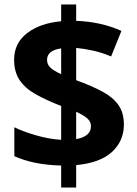

<svg xmlns="http://www.w3.org/2000/svg" viewBox="-20 -779 612 857"><path d="M253 58V-40Q188 -42 137 -52.5Q86 -63 44 -82V-211Q85 -191 142.5 -174.5Q200 -158 253 -155V-306Q186 -332 139 -358.5Q92 -385 67.5 -421.5Q43 -458 43 -512Q43 -587 101.5 -631.5Q160 -676 253 -684V-759H320V-686Q431 -682 522 -641L476 -527Q436 -544 395.5 -553Q355 -562 320 -565V-421Q389 -396 436.5 -370.5Q484 -345 508.5 -310.5Q533 -276 533 -223Q533 -150 480 -101Q427 -52 320 -42V58ZM253 -448V-563Q190 -554 190 -512Q190 -491 205 -477Q220 -463 253 -448ZM320 -158Q386 -170 386 -216Q386 -236 369.5 -250.5Q353 -265 320 -280Z"/></svg>

Font: Noto Sans Adlam New
Style: Bold
Weight: 400
Designer: Mark Jamra, Neil Patel
Foundry: JamraPatel LLC
Version: Version 3.001